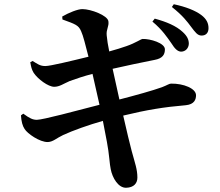

<svg xmlns="http://www.w3.org/2000/svg" viewBox="-20 -832 1040 907"><path d="M790 -627C805 -603 818 -589 835 -588C856 -588 871 -604 872 -625C872 -644 865 -661 843 -681C812 -710 766 -729 711 -744L700 -730C747 -691 771 -654 790 -627ZM883 -705C902 -680 913 -664 932 -664C953 -664 965 -677 965 -699C965 -722 956 -742 931 -761C903 -782 858 -800 801 -812L792 -799C844 -758 865 -729 883 -705ZM79 -287C81 -258 86 -238 96 -223C109 -201 168 -160 206 -161C231 -162 246 -179 278 -194C323 -215 399 -242 466 -261L485 -162C496 -106 498 -53 503 -33C511 9 539 56 576 55C613 54 629 33 629 7C629 -32 618 -60 602 -119C593 -154 579 -210 562 -286C674 -313 752 -326 858 -335C898 -339 906 -362 906 -382C906 -414 847 -438 788 -437C779 -437 769 -429 745 -420C701 -404 621 -382 544 -362L512 -507C570 -520 652 -538 710 -549C749 -556 759 -575 759 -599C759 -629 689 -649 654 -648C646 -648 621 -629 577 -614C554 -606 529 -598 496 -589C490 -619 486 -642 484 -665C481 -694 496 -707 492 -732C488 -759 410 -789 369 -789C347 -789 305 -772 274 -754L275 -740C336 -718 351 -713 363 -685C373 -664 384 -618 398 -564C316 -544 218 -520 194 -520C169 -520 157 -530 134 -544L123 -538C127 -516 129 -505 139 -488C159 -458 208 -422 236 -422C261 -422 279 -436 309 -449C339 -460 378 -473 417 -483L450 -337C338 -308 182 -266 154 -266C135 -266 120 -273 90 -295Z"/></svg>

Font: Noto Serif CJK KR
Style: Bold
Weight: 700
Designer: Ryoko NISHIZUKA 西塚涼子 (kana & ideographs); Frank Grießhammer (Latin, Greek & Cyrillic); Wenlong ZHANG 张文龙 (bopomofo); San
Foundry: Adobe
Version: Version 2.001;hotconv 1.1.0;makeotfexe 2.6.0